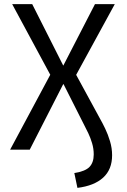

<svg xmlns="http://www.w3.org/2000/svg" viewBox="-20 -725 614 930"><path d="M355 185 340 113Q393 105 413.5 83.5Q434 62 434 23Q434 -5 426 -31.5Q418 -58 407.5 -80Q397 -102 389 -117L288 -317H286L124 0H29L231 -377L232 -347L39 -705H136L286 -408H287L440 -705H536L341 -348V-377L464 -151Q476 -130 489.5 -102Q503 -74 513 -40.5Q523 -7 523 27Q523 96 479.5 135.5Q436 175 355 185Z"/></svg>

Font: Nunito Sans 7pt Condensed
Style: Regular
Weight: 400
Width: 3
Designer: Vernon Adams
Foundry: Vernon Adams
Version: Version 3.101;gftools[0.9.27]